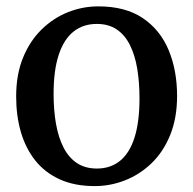

<svg xmlns="http://www.w3.org/2000/svg" viewBox="-20 -588 622 618"><path d="M32 -277.5Q32 -348 54 -402Q76 -456 113.8 -493Q151.5 -530 198.8 -548.8Q246 -567.5 296.5 -567.5Q383.5 -567.5 439.5 -529.8Q495.5 -492 522.8 -426.8Q550 -361.5 550 -279Q550 -208.5 528 -154Q506 -99.5 468.2 -63Q430.5 -26.5 383 -7.8Q335.5 11 285 11Q220 11 172.2 -10.8Q124.5 -32.5 93.5 -71.5Q62.5 -110.5 47.2 -163Q32 -215.5 32 -277.5ZM292 -45.5Q335.5 -45.5 366.2 -70.2Q397 -95 413 -145.2Q429 -195.5 429 -271Q429 -322.5 421.8 -366.5Q414.5 -410.5 398.2 -443Q382 -475.5 355.8 -493.2Q329.5 -511 291.5 -511Q247.5 -511 216.5 -486.2Q185.5 -461.5 169 -411.5Q152.5 -361.5 152.5 -285.5Q152.5 -233.5 160.2 -189.5Q168 -145.5 184.5 -113.2Q201 -81 227.5 -63.2Q254 -45.5 292 -45.5Z"/></svg>

Font: Merriweather 24pt Medium
Style: Regular
Weight: 500
Designer: Eben Sorkin
Foundry: Eben Sorkin
Version: Version 2.100